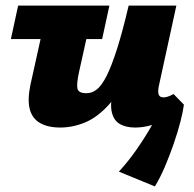

<svg xmlns="http://www.w3.org/2000/svg" viewBox="-20 -447 694 688"><path d="M196 10Q151 10 123 -6.5Q95 -23 86.5 -56.5Q78 -90 89 -143L152 -427H316L263 -188Q254 -146 257.5 -129.5Q261 -113 290 -113Q310 -113 327.5 -127Q345 -141 362.5 -176Q380 -211 399.5 -272Q419 -333 441 -427H512Q486 -292 450 -206.5Q414 -121 372 -74Q330 -27 285.5 -8.5Q241 10 196 10ZM535 221 406 168Q441 130 472 85Q503 40 526.5 -2Q550 -44 563 -74L639 -72Q636 -48 626.5 -11Q617 26 602.5 68Q588 110 571 150Q554 190 535 221ZM19 -307 45 -427H372L346 -307ZM464 10Q432 10 410.5 -2Q389 -14 381.5 -41.5Q374 -69 383 -117L446 -427H612L549 -138Q545 -119 548.5 -108.5Q552 -98 566 -98Q572 -98 580.5 -100.5Q589 -103 602 -110L639 -72Q601 -30 554.5 -10Q508 10 464 10Z"/></svg>

Font: Ysabeau Infant Black
Style: Italic
Weight: 900
Italic angle: -12°
Designer: Christian Thalmann (Catharsis Fonts)
Version: Version 2.001;gftools[0.9.30]; featfreeze: ss01,ss02,lnum